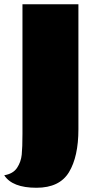

<svg xmlns="http://www.w3.org/2000/svg" viewBox="-61 -680 434 906"><path d="M111 206Q-3 206 -41 147Q1 140 19.5 112Q38 84 41.5 50Q45 16 45 -48V-660H309V-70Q309 59 264.5 132.5Q220 206 111 206Z"/></svg>

Font: Sansita Black
Style: Regular
Weight: 900
Designer: Pablo Cosgaya
Foundry: Omnibus-Type
Version: Version 1.006; ttfautohint (v1.5)